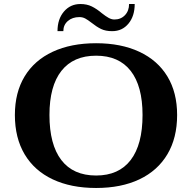

<svg xmlns="http://www.w3.org/2000/svg" viewBox="-20 -925 955 955"><path d="M54 -353Q54 -465 102.5 -545Q151 -625 242 -667.5Q333 -710 458 -710Q582 -710 673 -667.5Q764 -625 812.5 -545Q861 -465 861 -353Q861 -239 812.5 -157.5Q764 -76 673.5 -33Q583 10 458 10Q333 10 242 -33Q151 -76 102.5 -157.5Q54 -239 54 -353ZM689 -353Q689 -497 630 -572.5Q571 -648 458 -648Q345 -648 285.5 -572.5Q226 -497 226 -353Q226 -206 285 -129Q344 -52 458 -52Q571 -52 630 -129Q689 -206 689 -353ZM380 -905Q412 -905 436.5 -893Q461 -881 487 -859Q506 -844 520.5 -836Q535 -828 549 -828Q581 -828 601.5 -849.5Q622 -871 622 -905H650Q650 -845 619 -807.5Q588 -770 538 -770Q505 -770 482.5 -781Q460 -792 435 -812Q417 -826 404 -833Q391 -840 375 -840Q340 -840 317.5 -820.5Q295 -801 295 -770H266Q266 -830 298 -867.5Q330 -905 380 -905Z"/></svg>

Font: Fahkwang
Style: Bold
Weight: 700
Designer: Suppakit Chalermlarp | Katatrad Co.,Ltd.
Foundry: Cadson Demak Co.,Ltd.
Version: Version 1.000; ttfautohint (v1.6)